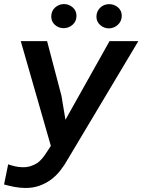

<svg xmlns="http://www.w3.org/2000/svg" viewBox="-22 -913 700 944"><path d="M299.8 -324.2 280.3 -441.4 209.5 -710.9H80.1L228 -195.8L205.6 -161.6Q196.3 -146.5 185.5 -134Q174.8 -121.6 162.6 -112.3Q147 -102.1 128.7 -96.2Q110.4 -90.3 87.9 -90.8Q69.8 -91.3 52.5 -95.2Q35.2 -99.1 18.1 -105L-2 -5.9Q23.4 1 48.8 5.9Q74.2 10.7 100.6 11.2Q138.2 11.7 169.4 1Q200.7 -9.8 226.6 -28.3Q252.4 -46.9 273.4 -73.2Q294.4 -99.6 311.5 -130.4L658.2 -710.9H516.6ZM230 -832Q230 -806.6 248.3 -790.5Q266.6 -774.4 292.5 -774.4Q317.4 -775.4 335.7 -792Q354 -808.6 354 -835.4Q354 -860.8 335.2 -877Q316.4 -893.1 291.5 -893.1Q266.1 -892.1 248 -875.2Q230 -858.4 230 -832ZM452.1 -831.5Q452.1 -806.2 470.7 -789.8Q489.3 -773.4 514.6 -773.4Q539.6 -774.4 557.9 -791.5Q576.2 -808.6 576.7 -835Q576.7 -861.3 557.4 -877.2Q538.1 -893.1 513.7 -892.6Q487.8 -892.1 470.2 -874.8Q452.6 -857.4 452.1 -831.5Z"/></svg>

Font: Roboto Mono SemiBold
Style: Italic
Weight: 600
Italic angle: -10°
Monospace: yes
Designer: Google
Version: Version 3.000